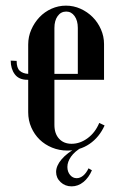

<svg xmlns="http://www.w3.org/2000/svg" viewBox="-20 -525 412 681"><path d="M80 -367Q80 -395 91 -420Q102 -445 120 -464Q138 -483 162.5 -494Q187 -505 214 -505Q241 -505 265.5 -494Q290 -483 308.5 -464.5Q327 -446 338 -421Q349 -396 349 -369V-242H173V-82Q173 -51 189.5 -33Q206 -15 234 -15Q264 -15 291 -35Q318 -55 332 -89L351 -80Q332 -38 297.5 -14.5Q263 9 219 9Q190 9 164.5 -1.5Q139 -12 120.5 -30Q102 -48 91 -73Q80 -98 80 -127V-242H77Q47 -242 32.5 -261.5Q18 -281 18 -310L39 -309Q39 -284 50 -274Q61 -264 80 -263ZM256 -263V-426Q256 -452 244.5 -468Q233 -484 215 -484Q196 -484 184.5 -468Q173 -452 173 -426V-263ZM306 79Q295 105 276 120.5Q257 136 234 136Q211 136 195 121Q179 106 179 85Q179 63 198.5 40Q218 17 255 -3H271Q245 12 232 30.5Q219 49 219 67Q219 84 228.5 95.5Q238 107 252 107Q264 107 275 98Q286 89 294 72Z"/></svg>

Font: Moniqa Narrow Heading
Style: Bold
Weight: 700
Width: 4
Designer: Rajesh Rajput
Foundry: Rajesh Rajput
Version: Version 1.000